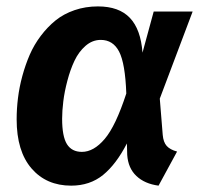

<svg xmlns="http://www.w3.org/2000/svg" viewBox="-20 -566 628 602"><path d="M287.1 -545.9Q353 -545.9 387.2 -510Q421.4 -474.1 426.8 -400.9L461.9 -529.8H584L481 -256.8L490.2 -143.1Q492.2 -120.1 502.7 -108.4Q513.2 -96.7 535.2 -90.8L477.1 16.1Q433.6 10.3 407.7 -14.2Q381.8 -38.6 378.9 -80.1L377.9 -116.2Q344.2 -50.8 303 -17.3Q261.7 16.1 203.1 16.1Q125.5 16.1 78.9 -37.8Q32.2 -91.8 32.2 -191.9Q32.2 -225.1 36.4 -258.8Q40.5 -292.5 50 -327.6Q59.6 -362.8 73.2 -394.3Q86.9 -425.8 107.9 -453.6Q128.9 -481.4 154.3 -502Q179.7 -522.5 213.9 -534.2Q248 -545.9 287.1 -545.9ZM295.9 -440.9Q269.5 -440.9 248 -422.1Q226.6 -403.3 213.4 -375.2Q200.2 -347.2 191.2 -312.7Q182.1 -278.3 178.5 -248.3Q174.8 -218.3 174.8 -193.8Q174.8 -138.2 189.9 -114Q205.1 -89.8 236.8 -89.8Q273.9 -89.8 308.3 -130.4Q342.8 -170.9 376 -272.9Q372.6 -367.2 353.5 -404.1Q334.5 -440.9 295.9 -440.9Z"/></svg>

Font: FiraGO SemiBold
Style: Italic
Weight: 600
Italic angle: -8°
Designer: bBox Type GmbH
Foundry: bBox Type GmbH
Version: Version 1.001;PS 001.001;hotconv 1.0.88;makeotf.lib2.5.64775